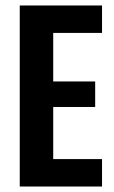

<svg xmlns="http://www.w3.org/2000/svg" viewBox="-20 -680 416 700"><path d="M52 0V-660H174V0ZM126 0V-100H352V0ZM126 -290V-383H327V-290ZM126 -560V-660H352V-560Z"/></svg>

Font: Bricolage Grotesque 36pt Condensed SemiBold
Style: Regular
Weight: 600
Width: 3
Designer: Mathieu Triay
Foundry: Atelier Triay
Version: Version 1.001;gftools[0.9.33.dev8+g029e19f]